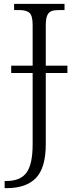

<svg xmlns="http://www.w3.org/2000/svg" viewBox="-20 -734 391 994"><path d="M329 -356H217V12Q217 134 166.5 187Q116 240 15 240H4V203H13Q86 203 117.5 159.5Q149 116 149 13V-356H38V-394H149V-605Q149 -652 133 -667Q117 -682 79 -682H53V-714H314V-682H287Q261 -682 246.5 -676.5Q232 -671 224.5 -654Q217 -637 217 -603V-394H329Z"/></svg>

Font: Noto Serif Light
Style: Regular
Weight: 300
Designer: Monotype Design Team
Foundry: Monotype Imaging Inc.
Version: Version 1.001